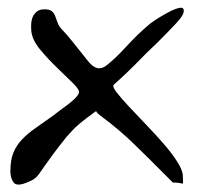

<svg xmlns="http://www.w3.org/2000/svg" viewBox="-20 -484 548 505"><path d="M7.3 -33.7Q7.3 -63.5 15.4 -82.8Q23.4 -102.1 38.1 -117.4Q52.7 -132.8 73.5 -147.2Q94.2 -161.6 120.1 -180.2Q128.4 -187 138.9 -194.6Q149.4 -202.1 159.4 -209.7Q169.4 -217.3 177 -224.9Q184.6 -232.4 187.5 -239.3Q190.4 -247.1 172.6 -264.6Q154.8 -282.2 131.3 -304.7Q107.9 -327.1 86.7 -352.3Q65.4 -377.4 62.5 -400.9Q61.5 -409.7 62 -420.2Q62.5 -430.7 65.9 -439Q69.3 -447.3 76.7 -453.4Q84 -459.5 96.7 -459.5Q110.4 -459.5 116.2 -454.6Q122.1 -449.7 125.2 -441.7Q128.4 -433.6 131.8 -423.6Q135.3 -413.6 145.5 -403.8Q156.7 -392.1 172.9 -371.8Q189 -351.6 212.2 -322.5Q235.4 -293.5 258.5 -310.8Q281.7 -328.1 312.7 -362.1Q343.8 -396 375 -421.9Q382.3 -427.7 397.2 -437Q412.1 -446.3 427 -453.9Q441.9 -461.4 452.6 -463.4Q463.4 -465.3 463.4 -455.6Q463.4 -444.3 444.6 -424.1Q425.8 -403.8 392.1 -370.1Q390.1 -368.2 378.2 -356.9Q366.2 -345.7 350.1 -329.1Q334 -312.5 315.2 -294.4Q296.4 -276.4 279.8 -261.7Q274.4 -257.3 286.1 -241.9Q297.9 -226.6 317.9 -205.1Q337.9 -183.6 363 -157.5Q388.2 -131.3 409.9 -106.4Q431.6 -81.5 446.3 -58.6Q460.9 -35.6 460.9 -21Q460.9 -9.8 461.4 -5.6Q461.9 -1.5 460.4 -1.2Q459 -1 453.1 -2.4Q447.3 -3.9 434.6 -3.9L375 -63.5Q357.9 -80.1 336.2 -101.6Q314.5 -123 292.2 -141.8Q270 -160.6 250.7 -174.8Q231.4 -189 233.4 -191.7Q235.4 -194.3 208.7 -174.1Q182.1 -153.8 171.1 -141.6Q160.2 -129.4 155.8 -125Q132.3 -95.7 118.7 -77.1Q105 -58.6 96.4 -46.1Q87.9 -33.7 83.3 -27.3Q78.6 -21 74.5 -17.1Q70.3 -13.2 64.2 -10Q58.1 -6.8 47.9 -2.9Q23.4 6.8 15.4 -4.6Q7.3 -16.1 7.3 -33.7Z"/></svg>

Font: AKL 022
Style: Regular
Weight: 400
Designer: AKL
Foundry: AKL
Version: Version 2.053;August 19, 2024;FontCreator 13.0.0.2675 64-bit